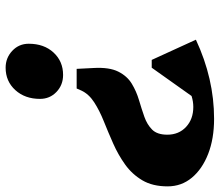

<svg xmlns="http://www.w3.org/2000/svg" viewBox="-68 -678 762 665"><g transform="rotate(90 312.5 -345.0)"><path d="M218 -230 215 -289Q212 -343 227.5 -374Q243 -405 269.5 -421Q296 -437 326.5 -446Q357 -455 384 -464.5Q411 -474 428.5 -491.5Q446 -509 446 -544Q446 -584 419 -609Q392 -634 350 -634Q331 -634 312 -628L214 -490H187L117 -643Q252 -706 391 -706Q460 -706 512.5 -685.5Q565 -665 595 -629Q625 -593 625 -545Q625 -493 604 -457.5Q583 -422 549.5 -398Q516 -374 476.5 -356.5Q437 -339 399.5 -324Q362 -309 333.5 -290.5Q305 -272 293 -246L286 -230ZM214 16Q180 16 155.5 -7Q131 -30 131 -64Q131 -117 161.5 -150Q192 -183 239 -183Q274 -183 298 -160Q322 -137 322 -103Q322 -51 291.5 -17.5Q261 16 214 16Z"/></g></svg>

Font: Platypi ExtraBold
Style: Italic
Weight: 800
Italic angle: -13°
Designer: David Sargent
Foundry: Bolt Cutter Type
Version: Version 1.200; ttfautohint (v1.8.4.7-5d5b)